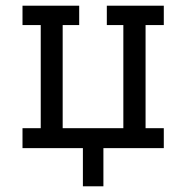

<svg xmlns="http://www.w3.org/2000/svg" viewBox="-20 -520 643 674"><path d="M200 -432V-70H413V-432H355V-500H555V-432H491V-70H555V0H343V134H271V0H59V-70H123V-432H59V-500H258V-432Z"/></svg>

Font: Kelly Slab
Style: Regular
Weight: 400
Designer: Denis Masharov
Foundry: Denis Masharov
Version: Version 1.001